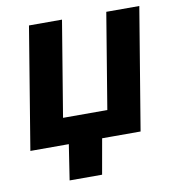

<svg xmlns="http://www.w3.org/2000/svg" viewBox="-79 -610 766 836"><g transform="rotate(-10 304.0 -191.5)"><path d="M15.6 0 104.5 -539.1H250.5L180.7 -117.2H376.5L446.3 -539.1H592.3L502.9 0ZM161.6 156.2 190.4 -31.2H338.4L305.2 156.2Z"/></g></svg>

Font: Inter 18pt
Style: Bold Italic
Weight: 700
Italic angle: -9.3988°
Designer: Rasmus Andersson
Foundry: rsms
Version: Version 4.001;git-66647c0bb